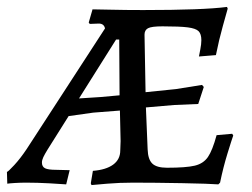

<svg xmlns="http://www.w3.org/2000/svg" viewBox="-31 -527 727 554"><path d="M316 -93 317 -120 315 -208 238 -202 167 -192 106 -95Q98 -82 94 -73.5Q90 -65 90 -58Q90 -46 99 -41.5Q108 -37 131 -37L170 -36L160 5Q149 4 112.5 2Q76 0 45 0Q28 0 12 1Q-4 2 -10 3L-11 -31Q-8 -31 10 -50.5Q28 -70 46 -97L272 -445Q269 -459 254 -459L228 -458L225 -462L236 -500Q249 -500 289.5 -499Q330 -498 382 -498Q556 -498 624 -507L626 -502Q623 -491 612 -452Q601 -413 592 -368L543 -364Q544 -369 547 -384.5Q550 -400 550 -411Q550 -429 542 -437Q534 -445 511 -448Q488 -451 438 -451Q406 -451 396 -445.5Q386 -440 386 -427L389 -261L477 -270L552 -282L557 -276L541 -227L471 -224L390 -217L395 -96Q396 -67 408.5 -55Q421 -43 451 -43Q506 -43 531 -49Q556 -55 569 -74Q582 -93 594 -137L639 -141L642 -136Q638 -125 625.5 -84.5Q613 -44 604 0L599 5Q574 3 495 1.5Q416 0 353 0Q314 0 278.5 3Q243 6 233 7L231 2L237 -34Q275 -37 295.5 -52Q316 -67 316 -93ZM314 -252 313 -413H304L197 -243L259 -247Z"/></svg>

Font: Alegreya SC
Style: Italic
Weight: 400
Italic angle: -7°
Designer: Juan Pablo del Peral
Foundry: Huerta Tipografica
Version: Version 2.007; ttfautohint (v1.6)